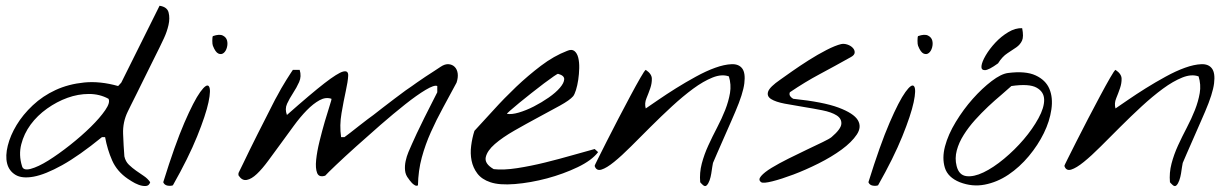

<svg xmlns="http://www.w3.org/2000/svg" viewBox="-20 -638 4229 661"><path d="M419.9 -22.5Q382.8 -47.9 366.2 -85.4Q349.6 -123 341.8 -166H331.1Q252 -101.6 193.8 -69.3Q135.7 -37.1 95.7 -29.8Q55.7 -22.5 33.2 -36.1Q10.7 -49.8 4.4 -75.7Q-2 -101.6 6.8 -136.7Q15.6 -171.9 37.1 -207.5Q58.6 -243.2 92.8 -275.4Q127 -307.6 171.4 -328.1Q215.8 -348.6 270 -354Q324.2 -359.4 386.7 -341.8L397.5 -353.5L529.3 -618.2Q555.7 -614.3 560.5 -594.7Q565.4 -575.2 560.1 -551.8Q554.7 -528.3 544.4 -506.3Q534.2 -484.4 529.3 -474.6Q526.4 -468.8 518.1 -452.1Q509.8 -435.5 498.5 -412.6Q487.3 -389.6 474.6 -364.3Q461.9 -338.9 450.7 -315.9Q439.5 -293 430.7 -275.9Q421.9 -258.8 419.9 -253.9Q402.3 -217.8 403.8 -177.2Q405.3 -136.7 408.2 -99.6Q412.1 -82 423.8 -70.8Q435.5 -59.6 448.7 -50.3Q461.9 -41 475.1 -32.2Q488.3 -23.4 497.1 -10.7Q493.2 2 481.4 2.4Q469.7 2.9 457 -2Q444.3 -6.8 433.6 -13.7Q422.9 -20.5 419.9 -22.5ZM55.7 -66.4Q59.6 -49.8 85.4 -56.6Q111.3 -63.5 146.5 -85.4Q181.6 -107.4 221.2 -138.7Q260.7 -169.9 292.5 -201.2Q324.2 -232.4 342.3 -258.8Q360.4 -285.2 353.5 -297.9Q323.2 -314.5 286.1 -314.5Q249 -314.5 212.4 -301.3Q175.8 -288.1 142.1 -264.2Q108.4 -240.2 85.4 -209Q62.5 -177.7 53.2 -141.1Q43.9 -104.5 55.7 -66.4Z M542 -10.7Q582 -139.6 614.7 -215.3Q647.5 -291 669.4 -321.3Q691.4 -351.6 699.2 -340.8Q707 -330.1 697.8 -286.1Q688.5 -242.2 658.7 -168.5Q628.9 -94.7 575.2 0Q567.4 2.9 556.6 1Q545.9 -1 542 -10.7ZM712.9 -480.5Q710.9 -485.4 710.9 -498Q710.9 -510.7 712.9 -513.7Q735.4 -521.5 747.1 -515.6Q758.8 -509.8 761.7 -498.5Q764.6 -487.3 761.2 -474.6Q757.8 -461.9 750 -455.6Q742.2 -449.2 731.9 -453.6Q721.7 -458 712.9 -480.5Z M1386.7 -22.5Q1376 -35.2 1374.5 -51.3Q1373 -67.4 1376.5 -83.5Q1379.9 -99.6 1386.2 -114.7Q1392.6 -129.9 1398.4 -142.6Q1402.3 -152.3 1414.6 -178.2Q1426.8 -204.1 1440.9 -232.4Q1455.1 -260.7 1467.8 -285.6Q1480.5 -310.5 1485.4 -320.3V-341.8Q1475.6 -346.7 1445.3 -328.6Q1415 -310.5 1375 -278.8Q1335 -247.1 1290 -208Q1245.1 -168.9 1205.6 -133.3Q1166 -97.7 1136.7 -69.8Q1107.4 -42 1099.6 -33.2Q1078.1 -26.4 1071.8 -42.5Q1065.4 -58.6 1068.4 -87.4Q1071.3 -116.2 1080.1 -151.9Q1088.9 -187.5 1098.1 -219.2Q1107.4 -251 1114.7 -273.4Q1122.1 -295.9 1121.1 -297.9Q1101.6 -304.7 1080.1 -293Q1058.6 -281.2 1036.1 -258.3Q1013.7 -235.4 991.2 -204.6Q968.8 -173.8 946.3 -143.1Q923.8 -112.3 903.3 -84.5Q882.8 -56.6 864.3 -39.1Q845.7 -21.5 829.6 -18.6Q813.5 -15.6 801.8 -33.2Q800.8 -34.2 800.8 -38.1Q800.8 -42 801.8 -43.9Q806.6 -53.7 816.9 -74.7Q827.1 -95.7 839.8 -122.1Q852.5 -148.4 867.2 -177.2Q881.8 -206.1 895 -231.9Q908.2 -257.8 918.5 -278.3Q928.7 -298.8 934.6 -308.6Q939.5 -318.4 948.2 -333.5Q957 -348.6 965.8 -362.8Q974.6 -377 981.4 -387.2Q988.3 -397.5 988.3 -397.5H1011.7Q1018.6 -375 1009.8 -355.5Q1001 -335.9 988.8 -317.4Q976.6 -298.8 968.3 -280.8Q960 -262.7 967.8 -242.2Q1051.8 -316.4 1097.2 -351.6Q1142.6 -386.7 1161.1 -391.6Q1179.7 -396.5 1178.7 -377Q1177.7 -357.4 1170.4 -324.2Q1163.1 -291 1155.8 -248.5Q1148.4 -206.1 1154.3 -166H1166Q1171.9 -169.9 1185.5 -180.7Q1199.2 -191.4 1215.3 -204.1Q1231.4 -216.8 1245.6 -227.5Q1259.8 -238.3 1265.6 -242.2Q1276.4 -251 1296.9 -266.6Q1317.4 -282.2 1338.4 -298.3Q1359.4 -314.5 1376.5 -326.7Q1393.6 -338.9 1398.4 -341.8Q1402.3 -344.7 1415.5 -354Q1428.7 -363.3 1444.8 -374Q1460.9 -384.8 1475.6 -394Q1490.2 -403.3 1497.1 -408.2Q1511.7 -418 1524.4 -417Q1537.1 -416 1545.4 -407.7Q1553.7 -399.4 1555.7 -385.3Q1557.6 -371.1 1551.8 -353.5Q1528.3 -309.6 1505.4 -267.6Q1482.4 -225.6 1463.4 -183.1Q1444.3 -140.6 1432.1 -95.7Q1419.9 -50.8 1418.9 0Q1414.1 2.9 1408.7 0Q1403.3 -2.9 1398.4 -7.8Q1393.6 -12.7 1390.1 -17.6Q1386.7 -22.5 1386.7 -22.5Z M1668 -10.7Q1638.7 -20.5 1623.5 -40.5Q1608.4 -60.5 1603.5 -85Q1598.6 -109.4 1602.1 -136.2Q1605.5 -163.1 1613.3 -187.5Q1642.6 -218.8 1679.2 -259.3Q1715.8 -299.8 1756.8 -338.9Q1797.9 -377.9 1842.3 -411.6Q1886.7 -445.3 1932.6 -462.9Q1948.2 -469.7 1957.5 -462.4Q1966.8 -455.1 1970.7 -439.5Q1974.6 -423.8 1974.1 -403.3Q1973.6 -382.8 1970.7 -363.3Q1967.8 -343.8 1962.9 -328.1Q1958 -312.5 1953.1 -306.6Q1941.4 -293 1907.7 -274.4Q1874 -255.9 1833 -233.9Q1792 -211.9 1751 -188.5Q1710 -165 1683.6 -142.1Q1657.2 -119.1 1652.3 -96.7Q1647.5 -74.2 1679.7 -55.7Q1712.9 -51.8 1760.3 -59.1Q1807.6 -66.4 1856.9 -78.6Q1906.2 -90.8 1952.1 -104Q1998 -117.2 2027.3 -125L2039.1 -114.3Q2017.6 -85.9 1968.8 -62.5Q1919.9 -39.1 1863.3 -23.9Q1806.6 -8.8 1752.9 -4.4Q1699.2 0 1668 -10.7ZM1901.4 -383.8Q1900.4 -384.8 1886.7 -375.5Q1873 -366.2 1853 -351.1Q1833 -335.9 1810.1 -317.9Q1787.1 -299.8 1768.1 -284.2Q1749 -268.6 1736.3 -257.3Q1723.6 -246.1 1725.6 -246.1Q1741.2 -243.2 1766.1 -250.5Q1791 -257.8 1817.9 -271.5Q1844.7 -285.2 1869.1 -302.2Q1893.6 -319.3 1907.7 -335.9Q1921.9 -352.5 1922.4 -365.2Q1922.9 -377.9 1901.4 -383.8Z M2390.6 -10.7Q2387.7 -43 2396 -74.7Q2404.3 -106.4 2418.5 -137.2Q2432.6 -168 2448.7 -198.7Q2464.8 -229.5 2476.6 -259.3Q2488.3 -289.1 2493.2 -317.9Q2498 -346.7 2489.3 -375Q2464.8 -383.8 2433.1 -371.1Q2401.4 -358.4 2366.2 -332.5Q2331.1 -306.6 2293.5 -272Q2255.9 -237.3 2220.2 -201.7Q2184.6 -166 2152.3 -133.8Q2120.1 -101.6 2094.2 -80.6Q2068.4 -59.6 2050.8 -54.2Q2033.2 -48.8 2027.3 -66.4Q2026.4 -67.4 2038.6 -91.3Q2050.8 -115.2 2068.8 -151.4Q2086.9 -187.5 2108.9 -229.5Q2130.9 -271.5 2150.4 -308.1Q2169.9 -344.7 2184.6 -370.1Q2199.2 -395.5 2203.1 -397.5Q2223.6 -383.8 2224.1 -367.7Q2224.6 -351.6 2218.8 -334.5Q2212.9 -317.4 2205.6 -299.8Q2198.2 -282.2 2203.1 -264.6Q2218.8 -275.4 2246.6 -294.4Q2274.4 -313.5 2307.1 -334Q2339.8 -354.5 2375.5 -374Q2411.1 -393.6 2442.4 -404.8Q2473.6 -416 2498.5 -417Q2523.4 -418 2535.2 -402.3Q2546.9 -386.7 2542.5 -351.1Q2538.1 -315.4 2511.7 -253.9Q2508.8 -247.1 2497.6 -221.2Q2486.3 -195.3 2473.1 -165.5Q2460 -135.7 2448.7 -109.9Q2437.5 -84 2434.6 -77.1Q2433.6 -73.2 2432.1 -63Q2430.7 -52.7 2428.7 -40.5Q2426.8 -28.3 2422.9 -17.1Q2418.9 -5.9 2413.1 0Q2407.2 5.9 2399.4 -1.5Q2391.6 -8.8 2390.6 -10.7Z M2600.6 -10.7Q2588.9 -18.6 2600.1 -31.7Q2611.3 -44.9 2636.2 -60.1Q2661.1 -75.2 2694.3 -91.8Q2727.5 -108.4 2758.3 -123Q2789.1 -137.7 2812.5 -148.9Q2835.9 -160.2 2842.8 -166Q2875 -193.4 2876.5 -211.4Q2877.9 -229.5 2860.4 -240.7Q2842.8 -252 2811 -258.3Q2779.3 -264.6 2745.6 -270Q2711.9 -275.4 2681.2 -281.2Q2650.4 -287.1 2634.8 -296.9Q2619.1 -306.6 2624.5 -322.8Q2629.9 -338.9 2667 -364.3Q2680.7 -374 2707 -392.6Q2733.4 -411.1 2764.2 -430.7Q2794.9 -450.2 2825.2 -465.8Q2855.5 -481.4 2876 -486.3Q2886.7 -488.3 2897.9 -484.4Q2909.2 -480.5 2916 -473.1Q2922.9 -465.8 2922.4 -457Q2921.9 -448.2 2909.2 -441.4Q2853.5 -410.2 2802.2 -382.8Q2751 -355.5 2699.2 -320.3Q2696.3 -312.5 2700.7 -306.6Q2705.1 -300.8 2710.9 -297.9Q2814.5 -287.1 2866.7 -267.6Q2918.9 -248 2933.1 -224.6Q2947.3 -201.2 2929.7 -174.8Q2912.1 -148.4 2877.4 -123Q2842.8 -97.7 2797.9 -75.2Q2752.9 -52.7 2711.4 -37.1Q2669.9 -21.5 2638.7 -13.7Q2607.4 -5.9 2600.6 -10.7Z M2969.7 -10.7Q3009.8 -139.6 3042.5 -215.3Q3075.2 -291 3097.2 -321.3Q3119.1 -351.6 3127 -340.8Q3134.8 -330.1 3125.5 -286.1Q3116.2 -242.2 3086.4 -168.5Q3056.6 -94.7 3002.9 0Q2995.1 2.9 2984.4 1Q2973.6 -1 2969.7 -10.7ZM3140.6 -480.5Q3138.7 -485.4 3138.7 -498Q3138.7 -510.7 3140.6 -513.7Q3163.1 -521.5 3174.8 -515.6Q3186.5 -509.8 3189.5 -498.5Q3192.4 -487.3 3189 -474.6Q3185.5 -461.9 3177.7 -455.6Q3169.9 -449.2 3159.7 -453.6Q3149.4 -458 3140.6 -480.5Z M3284.2 -10.7Q3243.2 -27.3 3232.9 -60.5Q3222.7 -93.8 3233.4 -134.3Q3244.1 -174.8 3270.5 -218.3Q3296.9 -261.7 3329.1 -297.9Q3361.3 -334 3394 -358.9Q3426.8 -383.8 3450.2 -386.7Q3510.7 -394.5 3545.4 -378.4Q3580.1 -362.3 3592.8 -332Q3605.5 -301.8 3599.6 -261.2Q3593.8 -220.7 3573.7 -179.7Q3553.7 -138.7 3522 -100.6Q3490.2 -62.5 3451.7 -36.6Q3413.1 -10.7 3370.1 -2.4Q3327.1 5.9 3284.2 -10.7ZM3273.4 -66.4Q3281.2 -35.2 3306.6 -31.7Q3332 -28.3 3365.7 -44.4Q3399.4 -60.5 3436.5 -91.3Q3473.6 -122.1 3504.4 -158.2Q3535.2 -194.3 3555.2 -231Q3575.2 -267.6 3574.7 -294.9Q3574.2 -322.3 3548.3 -336.4Q3522.5 -350.6 3461.9 -341.8Q3448.2 -329.1 3426.8 -311Q3405.3 -293 3382.3 -271.5Q3359.4 -250 3336.9 -225.1Q3314.5 -200.2 3297.9 -173.8Q3281.2 -147.5 3273.9 -120.1Q3266.6 -92.8 3273.4 -66.4ZM3416 -419.9Q3383.8 -396.5 3370.6 -396.5Q3357.4 -396.5 3358.9 -410.6Q3360.4 -424.8 3373.5 -447.3Q3386.7 -469.7 3406.7 -491.2Q3426.8 -512.7 3451.2 -527.3Q3475.6 -542 3499 -541Q3504.9 -511.7 3498.5 -498Q3492.2 -484.4 3479 -475.1Q3465.8 -465.8 3448.2 -454.6Q3430.7 -443.4 3416 -419.9Z M4007.8 -10.7Q4004.9 -43 4013.2 -74.7Q4021.5 -106.4 4035.6 -137.2Q4049.8 -168 4065.9 -198.7Q4082 -229.5 4093.8 -259.3Q4105.5 -289.1 4110.4 -317.9Q4115.2 -346.7 4106.4 -375Q4082 -383.8 4050.3 -371.1Q4018.6 -358.4 3983.4 -332.5Q3948.2 -306.6 3910.6 -272Q3873 -237.3 3837.4 -201.7Q3801.8 -166 3769.5 -133.8Q3737.3 -101.6 3711.4 -80.6Q3685.5 -59.6 3668 -54.2Q3650.4 -48.8 3644.5 -66.4Q3643.6 -67.4 3655.8 -91.3Q3668 -115.2 3686 -151.4Q3704.1 -187.5 3726.1 -229.5Q3748 -271.5 3767.6 -308.1Q3787.1 -344.7 3801.8 -370.1Q3816.4 -395.5 3820.3 -397.5Q3840.8 -383.8 3841.3 -367.7Q3841.8 -351.6 3835.9 -334.5Q3830.1 -317.4 3822.8 -299.8Q3815.4 -282.2 3820.3 -264.6Q3835.9 -275.4 3863.8 -294.4Q3891.6 -313.5 3924.3 -334Q3957 -354.5 3992.7 -374Q4028.3 -393.6 4059.6 -404.8Q4090.8 -416 4115.7 -417Q4140.6 -418 4152.3 -402.3Q4164.1 -386.7 4159.7 -351.1Q4155.3 -315.4 4128.9 -253.9Q4126 -247.1 4114.7 -221.2Q4103.5 -195.3 4090.3 -165.5Q4077.1 -135.7 4065.9 -109.9Q4054.7 -84 4051.8 -77.1Q4050.8 -73.2 4049.3 -63Q4047.9 -52.7 4045.9 -40.5Q4043.9 -28.3 4040 -17.1Q4036.1 -5.9 4030.3 0Q4024.4 5.9 4016.6 -1.5Q4008.8 -8.8 4007.8 -10.7Z"/></svg>

Font: Nothing You Could Do
Style: Regular
Weight: 400
Version: Version 1.005